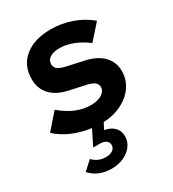

<svg xmlns="http://www.w3.org/2000/svg" viewBox="-204 -633 877 972"><g transform="rotate(-30 234.5 -147.0)"><path d="M162.5 235.6Q84.4 235.6 38 184.1L89.3 137.3Q119.8 170 165.8 170Q190.7 170 205.6 159.3Q220.5 148.6 220.5 130.9Q220.5 114.8 207.6 105.2Q194.6 95.6 172.5 95.6H132.8L176.9 7.2Q119.1 -0.1 67.8 -22.3Q16.5 -44.5 -19.1 -77.7L59.4 -167.7Q143.7 -95.8 230.7 -95.8Q270.7 -95.8 295.4 -111.1Q320.1 -126.4 320.1 -150.4Q320.1 -167.7 306.4 -178.5Q292.8 -189.3 265 -195.5L168.5 -216.7Q103.8 -230.7 69.9 -267.5Q36.1 -304.2 36.1 -359.5Q36.1 -439 92.4 -484.7Q148.6 -530.4 244.3 -530.4Q307.9 -530.4 366.4 -509.7Q425 -489.1 470.5 -450.6L393.7 -364.5Q354.4 -394.4 314 -410Q273.7 -425.6 235 -425.6Q200 -425.6 179.7 -412.3Q159.3 -398.9 159.3 -375.4Q159.3 -357.4 173.3 -346.3Q187.2 -335.3 219.5 -328.3L316 -307Q382 -292.8 417.2 -256.6Q452.4 -220.4 452.4 -167.3Q452.4 -119 425.3 -79.3Q398.3 -39.6 350.8 -15.8Q303.4 8 243.3 10.8L224.9 46.8Q261.1 53.1 281.2 73.7Q301.3 94.2 301.3 126.7Q301.3 157 282.8 181.8Q264.2 206.6 232.6 221.1Q201.1 235.6 162.5 235.6Z"/></g></svg>

Font: Red Hat Display VF
Style: Italic
Weight: 300
Italic angle: -12°
Designer: Pentagram, MCKL
Foundry: Pentagram, MCKL
Version: Version 1.010